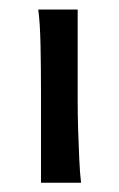

<svg xmlns="http://www.w3.org/2000/svg" viewBox="-20 -394 256 414"><path d="M68.4 0Q68.4 0 68.4 -19.8Q68.4 -39.6 68.4 -70.3Q68.4 -101.1 68.4 -134.3Q68.4 -167.5 68.4 -193.8Q68.4 -247.6 67.4 -296.1Q66.4 -344.7 62.5 -373.5H147.5Q147.5 -367.7 147.5 -343.8Q147.5 -319.8 147.5 -288.1Q147.5 -256.3 147.5 -225.3Q147.5 -194.3 147.5 -173.8Q147.5 -150.4 148.4 -116.9Q149.4 -83.5 150.9 -51.5Q152.3 -19.5 154.8 0Z"/></svg>

Font: Harmattan Medium
Style: Regular
Weight: 500
Designer: George W. Nuss III and SIL International
Foundry: SIL International
Version: Version 4.000